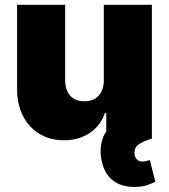

<svg xmlns="http://www.w3.org/2000/svg" viewBox="-20 -565 689 783"><path d="M245.7 -545.5V-238.6Q246.1 -197.8 266.2 -174.9Q286.2 -152 323.9 -152Q361.5 -152 382.5 -174.9Q403.4 -197.8 403.4 -238.6V-545.5H599.4V0Q565 10.7 546.7 23.1Q528.4 35.5 528.4 56.8Q528.1 74.9 537.5 84.3Q546.9 93.8 561.1 93.8Q570.3 93.8 577.2 91.4Q584.2 89.1 590.9 88.1L613.6 176.1Q599.4 183.6 578.3 190.5Q557.2 197.4 528.4 197.4Q477.6 197.4 444.2 173.7Q410.9 149.9 397.7 103.7Q388.5 71.4 390.6 41.5Q393.8 -2.5 413.4 -28.4V-103.7H407.7Q398.8 -77.8 383 -57.2Q367.2 -36.6 345.5 -22.4Q323.9 -8.2 297.2 -0.5Q270.6 7.1 240.1 7.1Q197.1 7.1 162.1 -8.2Q127.1 -23.4 102.3 -50.6Q77.4 -77.8 63.7 -115.2Q50.1 -152.7 49.7 -197.4V-545.5Z"/></svg>

Font: Inter P Black
Style: Regular
Weight: 900
Designer: Rasmus Andersson
Foundry: rsms
Version: Version 3.018;git-588b23468